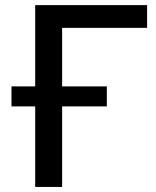

<svg xmlns="http://www.w3.org/2000/svg" viewBox="-20 -739 618 759"><path d="M119.1 0V-318.4H25.4V-397.5H119.1V-718.8H561.5V-628.9H225.6V-397.5H402.3V-318.4H225.6V0Z"/></svg>

Font: Min Sans Medium
Style: Regular
Weight: 500
Designer: Jinseong-Kim, NotoSansCJK, Nunito
Foundry: Jinseong-Kim
Version: Version 1.400;Glyphs 3.1.2 (3151)